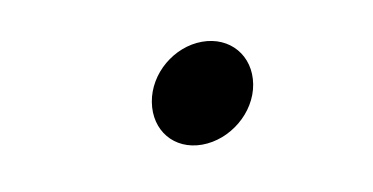

<svg xmlns="http://www.w3.org/2000/svg" viewBox="-31 -186 486 250"><g transform="rotate(-10 211.5 -61.0)"><path d="M166 -61C160 -24 184 5 221 5C258 5 294 -24 300 -61C306 -98 281 -127 244 -127C207 -127 172 -98 166 -61Z"/></g></svg>

Font: Charger Monospace
Style: Regular
Weight: 400
Designer: Jasper
Foundry: Cannot Into Space Fonts
Version: Version 0.980